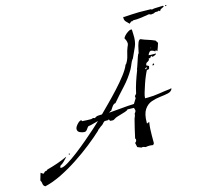

<svg xmlns="http://www.w3.org/2000/svg" viewBox="-238 -718 1050 967"><g transform="rotate(-15 287.0 -234.5)"><path d="M-117 128Q-127 123 -128 112Q-129 101 -134 93L-123 56L-111 64H-109L-99 55L-91 54L-85 49Q-30 35 21 12H23Q16 20 5 31Q-6 42 -16 47L-21 56L-15 59Q-3 59 21.5 44Q46 29 76 6Q106 -17 136 -42.5Q166 -68 189.5 -89Q213 -110 224 -121Q211 -118 197.5 -114Q184 -110 170 -108Q165 -103 159 -94Q153 -85 144 -85Q134 -85 121.5 -90.5Q109 -96 109 -109Q109 -119 121.5 -133Q134 -147 144 -147L146 -141Q158 -140 170 -139.5Q182 -139 194 -139L204 -142L213 -139Q221 -146 231.5 -147Q242 -148 252 -148Q268 -164 295 -191Q322 -218 351 -249.5Q380 -281 402 -310Q424 -339 431 -358L433 -361L434 -360Q447 -379 452 -402Q457 -425 465 -445V-444Q466 -446 468 -451Q470 -456 470 -458Q470 -474 461 -487Q461 -493 469 -501.5Q477 -510 487 -516.5Q497 -523 503 -523Q508 -523 508 -521L509 -496Q511 -459 500 -434Q489 -409 474 -377V-379Q466 -368 461 -355Q456 -342 449 -329Q426 -289 394 -254.5Q362 -220 332 -185H331Q323 -185 314 -172.5Q305 -160 301 -153H298L290 -148V-147Q322 -149 355 -152.5Q388 -156 421 -157L437 -183L436 -194L445 -204Q451 -233 460.5 -261.5Q470 -290 481 -318V-322Q484 -328 490 -346.5Q496 -365 501.5 -381Q507 -397 510 -397Q512 -404 515 -420Q518 -436 523.5 -450Q529 -464 537 -464Q555 -456 573.5 -450.5Q592 -445 609 -437L618 -423Q615 -413 611.5 -403Q608 -393 604 -383L598 -390L593 -385Q584 -393 571 -394Q566 -392 562 -386.5Q558 -381 556 -375Q562 -374 568.5 -374Q575 -374 582 -374H594Q593 -369 586 -366.5Q579 -364 574 -362L567 -368L559 -358L553 -361Q553 -350 545 -346L535 -340L531 -329L544 -322L541 -309L534 -305L529 -306Q525 -300 517 -281.5Q509 -263 501.5 -241Q494 -219 488.5 -200.5Q483 -182 483 -175V-170H497Q527 -170 557 -175Q587 -180 617 -183L621 -185L624 -183Q618 -168 599.5 -164Q581 -160 557.5 -157.5Q534 -155 511.5 -147Q489 -139 474 -116.5Q459 -94 459 -49V-44L460 -45L472 -50Q469 -32 468 -14.5Q467 3 467 20V60L461 68Q456 67 451 66.5Q446 66 441 66Q437 66 432 66.5Q427 67 422 68Q418 66 412.5 64.5Q407 63 401 65Q392 62 381 57L376 34Q385 29 385 18L382 12Q387 -13 393 -37Q399 -61 405 -85Q408 -91 410 -97Q412 -103 412 -109L418 -117L420 -125L416 -138L382 -139Q382 -135 367 -130Q352 -125 335.5 -120.5Q319 -116 314 -113Q310 -111 305 -107.5Q300 -104 294 -105L283 -106L279 -115L274 -112H256L246 -104H247L237 -94H235L212 -76L213 -75Q183 -47 143 -15.5Q103 16 58 45.5Q13 75 -32 97Q-77 119 -117 128ZM577 -406 578 -409H576L574 -407ZM565 -320 561 -321 568 -331 571 -321ZM526 -310 531 -317 530 -320 520 -313ZM38 5 40 -1 43 0 44 4 43 5ZM505 -553Q498 -560 490 -568Q482 -576 482 -586V-596L484 -593Q504 -594 525 -595.5Q546 -597 565 -597L626 -596L632 -593Q640 -596 660.5 -596Q681 -596 691 -597L693 -592Q686 -588 679 -585Q672 -582 669 -574L664 -579Q659 -575 651 -576Q643 -577 636 -572L621 -570L611 -574Q596 -571 570 -567.5Q544 -564 527 -565L519 -561L516 -563ZM701 -592V-597L708 -596L706 -592Z"/></g></svg>

Font: Kolker Brush
Style: Regular
Weight: 400
Designer: Robert E. Leuschke
Foundry: Robert E. Leuschke
Version: Version 1.010; ttfautohint (v1.8.3)